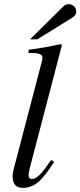

<svg xmlns="http://www.w3.org/2000/svg" viewBox="-20 -896 388 927"><path d="M125 -706 287 -866Q297 -876 312 -876Q327 -876 337.5 -865.5Q348 -855 348 -840Q348 -822 331 -812L160 -706ZM279 -678 126 -93Q118 -64 118 -50Q118 -32 135 -32Q162 -32 202 -89L227 -124L241 -114Q196 -43 163.5 -16Q131 11 90 11Q41 11 41 -45Q41 -62 45 -75L182 -599Q185 -609 185 -618Q185 -640 136 -640H118V-656Q188 -664 273 -683Z"/></svg>

Font: STIX MathJax Latin
Style: Italic
Weight: 400
Italic angle: -16.33°
Designer: MicroPress Inc., with final additions and corrections provided by Coen Hoffman, Elsevier (retired)
Version: Version 1.1.1